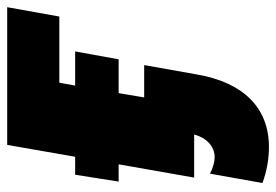

<svg xmlns="http://www.w3.org/2000/svg" viewBox="-137 -423 768 534"><g transform="rotate(-90 247.0 -156.0)"><path d="M31 44 5 190C38 202 72 208 105 208C214 208 285 137 307 7L333 -139H243L255 -210H349L371 -331H276L284 -375H468L494 -520H111L78 -331H28L9 -210H57L20 0H140C131 34 107 57 77 57C65 57 48 53 31 44Z"/></g></svg>

Font: Fixel Display 20240404 Black
Style: Italic
Weight: 900
Italic angle: -10°
Designer: AlfaBravo + MacPaw
Foundry: Kyrylo Tkachov, Marchela Mozhyna, Serhii Makarenko, Maria Weinstein, Zakhar Kryvoshyya
Version: Version 1.211;Glyphs 3.2 (3225)